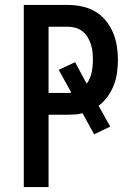

<svg xmlns="http://www.w3.org/2000/svg" viewBox="-20 -755 540 775"><path d="M76 0V-735H255Q283 -735 311 -729Q339 -723 363.5 -709Q388 -695 406.5 -672.5Q425 -650 436 -624Q447 -598 451.5 -570Q456 -542 456 -514Q456 -488 452.5 -462Q449 -436 439.5 -411.5Q430 -387 414.5 -365.5Q399 -344 378 -328L425 -244L360 -213L313 -298Q299 -294 284.5 -293Q270 -292 255 -292H176V0ZM176 -380H255Q258 -380 261.5 -380Q265 -380 268 -381L217 -473L283 -504L330 -417Q345 -438 350 -463Q355 -488 355 -514Q355 -529 353.5 -545Q352 -561 347 -576Q342 -591 334 -604.5Q326 -618 313.5 -628Q301 -638 286 -642.5Q271 -647 255 -647H176Z"/></svg>

Font: Iosevka Curly Semibold
Style: Regular
Weight: 600
Monospace: yes
Designer: Belleve Invis
Foundry: Belleve Invis
Version: Version 22.1.2; ttfautohint (v1.8.4)